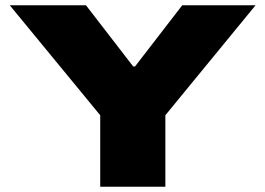

<svg xmlns="http://www.w3.org/2000/svg" viewBox="-20 -708 1006 728"><path d="M360 0V-271L17 -688H306L485 -456H492L671 -688H949L607 -271V0Z"/></svg>

Font: Archivo SemiBold Expanded Black
Style: Regular
Weight: 900
Width: 7
Version: Version 2.001